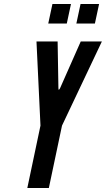

<svg xmlns="http://www.w3.org/2000/svg" viewBox="-20 -943 531 963"><path d="M117 0H225L291 -313L491 -735H385L281 -500L276 -493H274L273 -500L269 -735H163L183 -313ZM363 -825H456L477 -923H384ZM222 -825H315L336 -923H243Z"/></svg>

Font: League Gothic
Style: Italic
Weight: 400
Designer: The League of Moveable Type
Version: Version 1.600; ttfautohint (v1.8.3)